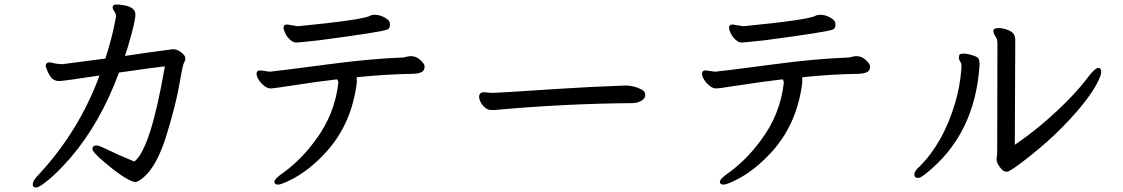

<svg xmlns="http://www.w3.org/2000/svg" viewBox="-20 -777 5040 862"><path d="M143.1 64.9Q127 64.9 127 51.8Q127 33.7 152.8 7.8Q335 -188 426.8 -438Q263.7 -413.1 245.1 -413.1Q223.1 -413.1 210 -428.5Q196.8 -443.8 185.1 -480Q185.1 -495.1 199.2 -497.1Q210.4 -497.1 231 -491.2Q246.1 -489.3 259.8 -488.8L453.1 -514.2Q478 -592.3 489.5 -646.2Q501 -700.2 501 -704.1Q501 -708 499 -714.6Q497.1 -721.2 491.5 -728.5Q485.8 -735.8 485.8 -743.2Q485.8 -757.3 502.9 -756.8Q512.7 -756.8 532.2 -753.9Q588.4 -746.1 587.9 -710.9Q587.9 -689.9 570.6 -625Q553.2 -560.1 541 -525.9Q653.8 -543 756.8 -556.2Q774.9 -556.2 793.5 -542Q812 -527.8 812 -515.9Q812 -503.9 806.4 -496.3Q800.8 -488.8 785.4 -398.9Q770 -309.1 728.5 -173.1Q687 -37.1 628.9 15.1Q602.1 40 586.9 40Q573.7 40 540.3 20Q506.8 0 450.9 -47.1Q395 -94.2 395 -107.9Q395 -124 413.1 -124Q425.3 -124 466.1 -103.5Q506.8 -83 583 -51.8Q656.2 -106.9 720.2 -479Q686 -476.1 514.2 -451.2Q430.2 -224.1 295.9 -67.9Q238.8 -2.9 197 31Q155.3 64.9 143.1 64.9Z M1229 51.8Q1211.9 51.8 1211.9 38.8Q1211.9 25.9 1254.9 -3.9Q1333 -61 1395 -146Q1482.9 -262.2 1499 -404.8Q1499 -414.6 1493.2 -420.9Q1398.9 -409.7 1303 -394.8Q1207 -379.9 1194.8 -379.9Q1180.7 -379.9 1165.8 -391.8Q1150.9 -403.8 1141.4 -418.9Q1131.8 -434.1 1131.8 -445.8Q1131.8 -460.9 1147.9 -460.9L1190.9 -455.1Q1215.8 -457 1469.2 -490.2Q1642.1 -513.2 1792 -519Q1798.8 -520 1806.9 -522.5Q1814.9 -524.9 1826.2 -524.9Q1848.1 -524.9 1867.2 -507.6Q1886.2 -490.2 1886.2 -479Q1886.2 -459 1872.1 -452.9Q1857.9 -446.8 1839.8 -445.8Q1712.9 -443.8 1581.1 -430.2Q1582 -429.2 1582 -407.2Q1560.1 -227.1 1451.2 -102.1Q1367.2 -7.8 1275.9 35.2Q1240.2 51.8 1229 51.8ZM1310.1 -585.9Q1295.9 -585.9 1281.5 -599.4Q1267.1 -612.8 1260 -628.9Q1252.9 -645 1252.9 -651.9Q1252.9 -667 1269 -667L1317.9 -659.2Q1609.9 -688 1641.1 -706.1Q1646 -709 1650.4 -709.5Q1654.8 -710 1661.1 -710.9Q1689.9 -710.9 1715.8 -692.9Q1731 -683.1 1731 -667Q1731 -649.9 1720.2 -645Q1698.2 -633.8 1413.1 -596.2Q1318.8 -585.9 1310.1 -585.9Z M2202.1 -283.2H2184.1Q2168.9 -283.2 2155.5 -295.7Q2142.1 -308.1 2136.5 -321.5Q2130.9 -335 2130.9 -340.8Q2130.9 -362.8 2151.9 -362.8L2189.9 -359.9Q2212.9 -359.9 2483.9 -377.9Q2634.8 -387.7 2788.1 -393.1Q2825.2 -393.1 2858.9 -376Q2877 -367.2 2877 -351.1Q2877 -334 2858.4 -324Q2839.8 -314 2820.8 -314Q2519 -312 2202.1 -283.2Z M3229 51.8Q3211.9 51.8 3211.9 38.8Q3211.9 25.9 3254.9 -3.9Q3333 -61 3395 -146Q3482.9 -262.2 3499 -404.8Q3499 -414.6 3493.2 -420.9Q3398.9 -409.7 3303 -394.8Q3207 -379.9 3194.8 -379.9Q3180.7 -379.9 3165.8 -391.8Q3150.9 -403.8 3141.4 -418.9Q3131.8 -434.1 3131.8 -445.8Q3131.8 -460.9 3147.9 -460.9L3190.9 -455.1Q3215.8 -457 3469.2 -490.2Q3642.1 -513.2 3792 -519Q3798.8 -520 3806.9 -522.5Q3814.9 -524.9 3826.2 -524.9Q3848.1 -524.9 3867.2 -507.6Q3886.2 -490.2 3886.2 -479Q3886.2 -459 3872.1 -452.9Q3857.9 -446.8 3839.8 -445.8Q3712.9 -443.8 3581.1 -430.2Q3582 -429.2 3582 -407.2Q3560.1 -227.1 3451.2 -102.1Q3367.2 -7.8 3275.9 35.2Q3240.2 51.8 3229 51.8ZM3310.1 -585.9Q3295.9 -585.9 3281.5 -599.4Q3267.1 -612.8 3260 -628.9Q3252.9 -645 3252.9 -651.9Q3252.9 -667 3269 -667L3317.9 -659.2Q3609.9 -688 3641.1 -706.1Q3646 -709 3650.4 -709.5Q3654.8 -710 3661.1 -710.9Q3689.9 -710.9 3715.8 -692.9Q3731 -683.1 3731 -667Q3731 -649.9 3720.2 -645Q3698.2 -633.8 3413.1 -596.2Q3318.8 -585.9 3310.1 -585.9Z M4101.1 22Q4085 22 4085 4.9Q4085 -9.3 4107.9 -28.8Q4215.8 -136.7 4268.1 -314.9Q4290 -385.7 4296.9 -475.1Q4296.9 -492.2 4291 -500.5Q4285.2 -508.8 4285.2 -518.1Q4285.2 -524.9 4287.1 -530.5Q4289.1 -536.1 4308.1 -536.1Q4323.2 -536.1 4343 -530Q4362.8 -523.9 4370.4 -517.6Q4377.9 -511.2 4377.9 -485.8Q4357.9 -170.9 4133.8 4.9Q4112.3 22 4101.1 22ZM4501 -5.9Q4485.8 -5.9 4475.1 -19Q4454.1 -43 4454.1 -61L4457 -89.8L4458 -583Q4458 -601.1 4449 -614Q4439.9 -627 4439.9 -638.9Q4439.9 -650.9 4464.8 -650.9Q4483.9 -650.9 4505.4 -642.3Q4526.9 -633.8 4532.5 -621.8Q4538.1 -609.9 4538.1 -595.2L4536.1 -127Q4656.2 -208 4773.9 -326.2Q4832 -385.3 4875 -443.8Q4898.9 -471.7 4911.1 -472.2Q4924.3 -472.2 4923.8 -453.1Q4923.8 -439 4906 -404.1Q4888.2 -369.1 4850.1 -319.6Q4812 -270 4749.5 -206.1Q4687 -142.1 4601.1 -74Q4515.1 -5.9 4501 -5.9Z"/></svg>

Font: LXGW WenKai Screen R
Style: Regular
Weight: 400
Designer: Fontworks Inc.
Version: Version 1.235;May 31, 2022